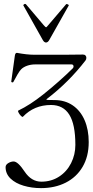

<svg xmlns="http://www.w3.org/2000/svg" viewBox="-20 -697 477 989"><path d="M8.8 164.1Q8.8 151.4 22.7 143.1Q36.6 134.8 50.3 134.8Q72.3 134.8 106.9 187Q141.6 238.8 192.9 238.8Q244.1 238.8 284.2 212.9Q324.2 187 346.2 143.3Q368.2 99.6 368.2 49.3Q368.2 -56.6 336.9 -106.4Q305.7 -156.2 242.7 -156.2Q155.8 -156.2 98.1 -95.7Q95.2 -92.8 87.9 -100.1Q80.6 -107.4 75.7 -116.7Q70.8 -126 74.2 -127.4Q133.8 -155.8 202.1 -210Q240.7 -240.7 282 -277.1Q323.2 -313.5 355 -345.2Q358.9 -349.1 358.9 -355Q358.9 -359.4 356.2 -362.3Q353.5 -365.2 349.1 -365.2H161.1Q138.7 -365.2 119.1 -358.2Q99.6 -351.1 88.4 -339.4Q81.1 -332 70.3 -313.7Q59.6 -295.4 48.8 -274.9Q47.9 -272.5 43.9 -272.5Q41.5 -272.5 39.6 -273.9Q37.6 -275.4 38.1 -277.8L56.2 -408.2Q58.1 -424.8 66.9 -424.8Q119.1 -415 155.8 -415H313L360.4 -415.5Q376 -416 407.2 -416Q416 -416 420.4 -411.1Q424.8 -406.2 424.8 -399.4Q424.8 -391.6 420.9 -386.2Q335 -274.4 222.2 -188Q218.8 -185.1 218.8 -183.6Q218.8 -182.6 228.3 -182.1Q237.8 -181.6 259.8 -181.6Q314.5 -181.6 354.5 -154.3Q394.5 -127 415.8 -77.9Q437 -28.8 437 34.7Q437 108.9 405.5 162.4Q374 215.8 318.4 243.9Q262.7 272 191.4 272Q143.1 272 101.3 259.5Q59.6 247.1 34.2 222.7Q8.8 198.2 8.8 164.1ZM200.2 -491.2 100.6 -668.5Q100.1 -668.9 100.1 -670.4Q100.1 -671.9 104 -674.8Q106 -676.8 109.4 -676.8Q112.3 -676.8 114.3 -674.3L204.6 -567.9Q214.8 -556.2 217.3 -556.2Q219.7 -556.2 229 -567.9L319.8 -674.3Q321.3 -676.3 323.7 -676.3Q324.2 -676.3 328.6 -674.8Q335.9 -671.9 334 -668.5L233.9 -491.2Q226.6 -478 216.8 -478Q212.4 -478 208 -481.4Q203.6 -484.9 200.2 -491.2Z"/></svg>

Font: JuniusX Light
Style: Regular
Weight: 300
Designer: Peter S. Baker
Foundry: Briery Creek Software
Version: Version 1.008